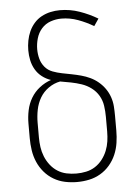

<svg xmlns="http://www.w3.org/2000/svg" viewBox="-53 -785 607 835"><g transform="rotate(-5 250.0 -367.5)"><path d="M250 8Q223 8 197 2.5Q171 -3 148 -16.5Q125 -30 107.5 -50.5Q90 -71 79.5 -95.5Q69 -120 65 -146.5Q61 -173 61 -200V-264Q61 -293 67 -321.5Q73 -350 87.5 -374.5Q102 -399 125 -417Q148 -435 175 -444Q154 -451 136.5 -464.5Q119 -478 108 -497Q97 -516 92.5 -537.5Q88 -559 88 -581Q88 -602 92 -623Q96 -644 104.5 -663Q113 -682 127 -698Q141 -714 159.5 -724Q178 -734 198.5 -738.5Q219 -743 240 -743Q284 -743 325.5 -728.5Q367 -714 404 -692L383 -661Q351 -680 315.5 -693Q280 -706 243 -706Q219 -706 196 -698Q173 -690 157 -672Q141 -654 134 -630Q127 -606 127 -582Q127 -561 132.5 -540.5Q138 -520 151.5 -504Q165 -488 185 -480.5Q205 -473 225.5 -469Q246 -465 266.5 -461Q287 -457 307.5 -451.5Q328 -446 347 -437Q366 -428 382 -414.5Q398 -401 410 -384Q422 -367 429 -347Q436 -327 437.5 -306Q439 -285 439 -264V-200Q439 -173 435 -146.5Q431 -120 420.5 -95.5Q410 -71 392.5 -50.5Q375 -30 352 -16.5Q329 -3 303 2.5Q277 8 250 8ZM250 -29Q272 -29 293 -33.5Q314 -38 332 -49.5Q350 -61 363.5 -78.5Q377 -96 385 -116Q393 -136 396 -157Q399 -178 399 -200V-264Q399 -288 395.5 -312Q392 -336 380 -356.5Q368 -377 348.5 -391.5Q329 -406 306.5 -413.5Q284 -421 261 -425.5Q238 -430 214 -434Q187 -429 163.5 -412.5Q140 -396 126 -372Q112 -348 106.5 -320Q101 -292 101 -264V-200Q101 -178 104 -157Q107 -136 115 -116Q123 -96 136.5 -78.5Q150 -61 168 -49.5Q186 -38 207 -33.5Q228 -29 250 -29Z"/></g></svg>

Font: Iosevka SS04 Extralight
Style: Regular
Weight: 200
Monospace: yes
Designer: Belleve Invis
Foundry: Belleve Invis
Version: Version 19.0.0; ttfautohint (v1.8.4)